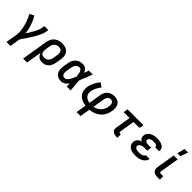

<svg xmlns="http://www.w3.org/2000/svg" viewBox="243 -2127 3713 3713"><g transform="rotate(45 2100.0 -270.5)"><path d="M137 215 175 -15Q182 -58 180 -99.5Q178 -141 171.5 -181.5Q165 -222 154.5 -261Q144 -300 130.5 -337.5Q117 -375 101 -411Q85 -447 66 -482L157 -528Q181 -487 201 -443.5Q221 -400 236.5 -354.5Q252 -309 263.5 -261.5Q275 -214 281 -165Q297 -189 312 -213.5Q327 -238 341.5 -262.5Q356 -287 369.5 -312Q383 -337 394.5 -363Q406 -389 416 -415Q426 -441 430 -468L439 -520H547L538 -468Q533 -436 521 -405Q509 -374 495 -344Q481 -314 464.5 -284.5Q448 -255 430.5 -226Q413 -197 395 -168.5Q377 -140 358 -112Q339 -84 319.5 -56Q300 -28 281 0L245 215Z M591 215 682 -332Q686 -359 696 -386Q706 -413 722.5 -436.5Q739 -460 762.5 -478.5Q786 -497 812.5 -508Q839 -519 866.5 -523.5Q894 -528 921 -528Q953 -528 983.5 -522.5Q1014 -517 1040 -502Q1066 -487 1085 -463.5Q1104 -440 1112.5 -411.5Q1121 -383 1121.5 -351.5Q1122 -320 1116 -288L1100 -188Q1096 -164 1089 -140Q1082 -116 1069.5 -93Q1057 -70 1039.5 -50.5Q1022 -31 999.5 -17Q977 -3 952 2.5Q927 8 903 8Q876 8 850.5 1.5Q825 -5 805 -20Q785 -35 772 -57Q759 -79 752 -104L699 215ZM861 -84Q884 -84 908 -91.5Q932 -99 951 -116.5Q970 -134 980.5 -157Q991 -180 994 -203L1011 -303Q1014 -319 1014.5 -335.5Q1015 -352 1011.5 -367.5Q1008 -383 1000.5 -396.5Q993 -410 981 -419Q969 -428 953.5 -432Q938 -436 921 -436Q898 -436 873.5 -428.5Q849 -421 830.5 -403.5Q812 -386 801.5 -363Q791 -340 787 -317L773 -229Q770 -212 769 -194.5Q768 -177 771 -161Q774 -145 780.5 -130Q787 -115 799 -104.5Q811 -94 827 -89Q843 -84 861 -84Z M1421 8Q1390 8 1361.5 1.5Q1333 -5 1310 -21Q1287 -37 1272 -61Q1257 -85 1250 -113Q1243 -141 1243.5 -171.5Q1244 -202 1249 -232L1266 -332Q1270 -358 1278 -383Q1286 -408 1300.5 -431.5Q1315 -455 1335.5 -474Q1356 -493 1380.5 -505.5Q1405 -518 1431 -523Q1457 -528 1483 -528Q1508 -528 1531 -520.5Q1554 -513 1571.5 -498.5Q1589 -484 1600.5 -464Q1612 -444 1621 -423Q1629 -447 1637.5 -471.5Q1646 -496 1654 -520H1761Q1735 -453 1709 -385.5Q1683 -318 1655 -251Q1662 -189 1666.5 -126Q1671 -63 1677 0H1570Q1569 -21 1569 -42.5Q1569 -64 1569 -85Q1556 -66 1540 -49Q1524 -32 1505 -19Q1486 -6 1464 1Q1442 8 1421 8ZM1421 -84Q1441 -84 1459 -95Q1477 -106 1490.5 -121.5Q1504 -137 1514.5 -155Q1525 -173 1534 -191.5Q1543 -210 1551.5 -228.5Q1560 -247 1567 -266Q1566 -283 1564 -301Q1562 -319 1559 -336Q1556 -353 1551.5 -370Q1547 -387 1538.5 -401.5Q1530 -416 1515.5 -426Q1501 -436 1483 -436Q1462 -436 1441 -426Q1420 -416 1405 -398.5Q1390 -381 1382.5 -359.5Q1375 -338 1371 -317L1355 -217Q1352 -202 1351 -187Q1350 -172 1351 -157.5Q1352 -143 1357 -129.5Q1362 -116 1370.5 -105.5Q1379 -95 1392.5 -89.5Q1406 -84 1421 -84Z M2054 215 2089 5Q2076 3 2063.5 1Q2051 -1 2039 -4Q2027 -7 2014.5 -10.5Q2002 -14 1991 -19Q1980 -24 1969 -29.5Q1958 -35 1948 -42Q1938 -49 1928 -56.5Q1918 -64 1910 -72.5Q1902 -81 1894.5 -90.5Q1887 -100 1881 -110.5Q1875 -121 1870.5 -132.5Q1866 -144 1862.5 -156Q1859 -168 1857 -180.5Q1855 -193 1853.5 -208.5Q1852 -224 1852 -236Q1852 -248 1853 -257L1857 -278Q1858 -288 1860.5 -298Q1863 -308 1865.5 -318Q1868 -328 1871.5 -338Q1875 -348 1879 -358Q1883 -368 1887 -378Q1891 -388 1895.5 -397.5Q1900 -407 1905 -416.5Q1910 -426 1915.5 -435.5Q1921 -445 1926.5 -454Q1932 -463 1940 -474Q1948 -485 1954.5 -493.5Q1961 -502 1966 -507L1977 -520L2059 -461Q2048 -448 2037.5 -433.5Q2027 -419 2018 -404Q2009 -389 2001 -374Q1993 -359 1986.5 -343Q1980 -327 1973.5 -308.5Q1967 -290 1965 -279L1963 -266Q1959 -245 1960 -223.5Q1961 -202 1967.5 -183Q1974 -164 1986 -148Q1998 -132 2014 -120.5Q2030 -109 2052 -100.5Q2074 -92 2088 -90L2104 -87L2146 -343Q2149 -357 2152.5 -371Q2156 -385 2161.5 -398.5Q2167 -412 2174.5 -425Q2182 -438 2192 -449.5Q2202 -461 2213.5 -471Q2225 -481 2237.5 -489Q2250 -497 2263.5 -502.5Q2277 -508 2291 -512Q2305 -516 2322 -518Q2339 -520 2348 -520H2360Q2377 -520 2393 -518Q2409 -516 2424.5 -511.5Q2440 -507 2453.5 -499.5Q2467 -492 2479 -481.5Q2491 -471 2499.5 -458.5Q2508 -446 2514 -431.5Q2520 -417 2524 -401.5Q2528 -386 2529 -369.5Q2530 -353 2529.5 -334Q2529 -315 2527 -304L2525 -289Q2521 -270 2516.5 -251Q2512 -232 2505.5 -213.5Q2499 -195 2490.5 -176.5Q2482 -158 2470.5 -141Q2459 -124 2445.5 -108.5Q2432 -93 2416.5 -79.5Q2401 -66 2384 -54.5Q2367 -43 2349 -33.5Q2331 -24 2311.5 -17Q2292 -10 2273.5 -5.5Q2255 -1 2234 2.5Q2213 6 2197 7L2162 215ZM2212 -88Q2236 -92 2260 -100.5Q2284 -109 2305.5 -122.5Q2327 -136 2345.5 -153.5Q2364 -171 2378 -192.5Q2392 -214 2402.5 -241Q2413 -268 2416 -284L2419 -303Q2420 -312 2421 -320Q2422 -328 2422 -336.5Q2422 -345 2421.5 -353.5Q2421 -362 2418.5 -369.5Q2416 -377 2413.5 -384.5Q2411 -392 2406.5 -398.5Q2402 -405 2396.5 -410.5Q2391 -416 2383.5 -419.5Q2376 -423 2367 -425.5Q2358 -428 2353 -428H2345Q2334 -428 2322 -424.5Q2310 -421 2300 -414.5Q2290 -408 2282 -399Q2274 -390 2268.5 -380Q2263 -370 2259 -357Q2255 -344 2254 -337Z M2963 8H2929Q2911 8 2894 5.5Q2877 3 2862 -4Q2847 -11 2834 -22.5Q2821 -34 2814.5 -49Q2808 -64 2807 -82Q2806 -100 2809 -118L2861 -428H2698L2713 -520H3147L3132 -428H2969L2917 -118Q2916 -111 2917 -104.5Q2918 -98 2921.5 -93Q2925 -88 2932 -86Q2939 -84 2945 -84H2964Z M3449 8Q3422 8 3394.5 5Q3367 2 3342 -6.5Q3317 -15 3295 -29Q3273 -43 3258.5 -64.5Q3244 -86 3239 -112.5Q3234 -139 3238 -167Q3242 -186 3251 -204.5Q3260 -223 3275 -236.5Q3290 -250 3308.5 -259Q3327 -268 3346 -274Q3332 -283 3319 -294Q3306 -305 3298.5 -320Q3291 -335 3289.5 -353Q3288 -371 3291 -389Q3295 -412 3306.5 -434Q3318 -456 3337 -473Q3356 -490 3378.5 -500.5Q3401 -511 3424.5 -517.5Q3448 -524 3471.5 -526Q3495 -528 3518 -528Q3543 -528 3567 -526Q3591 -524 3614 -517.5Q3637 -511 3658 -500.5Q3679 -490 3694 -473Q3709 -456 3716 -433Q3723 -410 3718 -385L3717 -378H3610L3611 -380Q3612 -391 3607.5 -401Q3603 -411 3594.5 -417Q3586 -423 3576 -426.5Q3566 -430 3555 -432Q3544 -434 3533 -435Q3522 -436 3511 -436Q3494 -436 3476.5 -433.5Q3459 -431 3443 -424.5Q3427 -418 3413 -404.5Q3399 -391 3397 -374Q3395 -363 3399 -352.5Q3403 -342 3411 -336Q3419 -330 3429.5 -326Q3440 -322 3451 -320Q3462 -318 3473.5 -317.5Q3485 -317 3496 -317H3561L3546 -224H3481Q3468 -224 3454.5 -223.5Q3441 -223 3427.5 -220Q3414 -217 3400.5 -212.5Q3387 -208 3375.5 -200.5Q3364 -193 3355.5 -180.5Q3347 -168 3344 -155Q3342 -142 3346.5 -130Q3351 -118 3360 -109.5Q3369 -101 3381 -96.5Q3393 -92 3405.5 -89Q3418 -86 3431 -85Q3444 -84 3458 -84Q3470 -84 3482 -85Q3494 -86 3506.5 -88Q3519 -90 3531.5 -93.5Q3544 -97 3555 -103Q3566 -109 3575.5 -119Q3585 -129 3587 -142H3694V-141Q3690 -116 3676.5 -92.5Q3663 -69 3642.5 -51.5Q3622 -34 3598 -22Q3574 -10 3549 -3.5Q3524 3 3499 5.5Q3474 8 3449 8Z M4118 0H4046Q4025 0 4005.5 -3Q3986 -6 3968.5 -15Q3951 -24 3938 -38Q3925 -52 3918 -70.5Q3911 -89 3911 -109.5Q3911 -130 3915 -150L3976 -520H4084L4020 -135Q4019 -128 4019 -120Q4019 -112 4022 -105.5Q4025 -99 4031.5 -95.5Q4038 -92 4046 -92H4117ZM3996 -600 4035 -756H4132L4075 -600Z"/></g></svg>

Font: Iosevka Aile Semibold Oblique
Style: Regular
Weight: 600
Italic angle: -9°
Designer: Belleve Invis
Foundry: Belleve Invis
Version: Version 31.1.0; ttfautohint (v1.8.4)